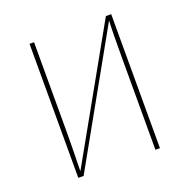

<svg xmlns="http://www.w3.org/2000/svg" viewBox="-122 -799 905 917"><g transform="rotate(-20 330.5 -340.5)"><path d="M538 0H515V-456Q515 -601 518 -656L150 0H123V-681H146V-219Q146 -164 143 -26L511 -681H538Z"/></g></svg>

Font: FiraSans
Style: Regular
Weight: 150
Designer: Carrois Corporate & Edenspiekermann AG
Foundry: Carrois Corporate GbR & Edenspiekermann AG
Version: Version 3.106;PS 003.106;hotconv 1.0.70;makeotf.lib2.5.58329